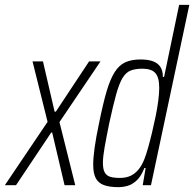

<svg xmlns="http://www.w3.org/2000/svg" viewBox="-55 -763 800 791"><path d="M-35 0 141 -261 79 -510H122L170 -303H175L312 -510H359L190 -260L255 0H211L160 -217H156L11 0Z M433 8Q396 8 373 -0.5Q350 -9 339.5 -29Q329 -49 329 -84Q329 -113 335 -156Q341 -199 353 -255Q369 -335 384 -386Q399 -437 417.5 -466Q436 -495 461.5 -506.5Q487 -518 524 -518Q554 -518 574 -511Q594 -504 605 -488.5Q616 -473 616 -446H621L683 -743H725L567 0H533L545 -71H540Q526 -36 508 -19.5Q490 -3 471 2.5Q452 8 433 8ZM439 -30Q464 -30 482.5 -38.5Q501 -47 515.5 -64.5Q530 -82 540 -108Q547 -126 555 -154Q563 -182 571 -215.5Q579 -249 586 -283Q593 -317 597 -348Q601 -379 601 -401Q601 -444 585 -462Q569 -480 532 -480Q503 -480 483.5 -472.5Q464 -465 450 -442Q436 -419 423.5 -374Q411 -329 395 -255Q383 -196 376 -156.5Q369 -117 369 -92Q369 -66 376.5 -52.5Q384 -39 399.5 -34.5Q415 -30 439 -30Z"/></svg>

Font: Saira ExtraCondensed ExtraLight
Style: Italic
Weight: 250
Width: 2
Italic angle: -12°
Designer: Hector Gatti with collaboration of the Omnibus-Type team
Foundry: Omnibus-Type
Version: Version 1.101